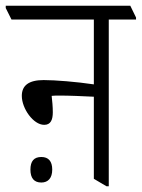

<svg xmlns="http://www.w3.org/2000/svg" viewBox="-48 -643 494 669"><path d="M106 -208C129 -208 136 -226 136 -252C136 -270 134 -293 132 -309C141 -310 151 -310 159 -310C192 -310 240 -308 279 -306V-20L323 6H331V-575H426V-582L406 -623H-28V-615L-8 -575H279V-349C218 -358 145 -364 104 -364C52 -364 28 -345 28 -309C28 -265 68 -208 106 -208ZM96 -7C120 -7 134 -23 134 -52C134 -81 121 -96 96 -96C70 -96 58 -81 58 -52C58 -22 71 -7 96 -7Z"/></svg>

Font: Noto Serif Devanagari ExtraCondensed Light
Style: Regular
Weight: 300
Width: 2
Designer: Universal Thirst, Indian Type Foundry and the Monotype Design Team
Foundry: Monotype Imaging Inc.
Version: Version 2.004